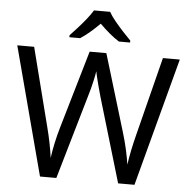

<svg xmlns="http://www.w3.org/2000/svg" viewBox="-61 -1004 1052 1065"><g transform="rotate(5 465.0 -472.0)"><path d="M917 -714 727 0H636L497 -468Q489 -497 481 -526Q473 -555 468 -577.5Q463 -600 461 -609Q460 -596 450.5 -553.5Q441 -511 427 -465L292 0H201L12 -714H106L217 -278Q229 -232 237.5 -189Q246 -146 251 -108Q256 -147 266 -193Q276 -239 289 -283L415 -714H508L639 -280Q653 -234 663 -188.5Q673 -143 678 -108Q683 -145 692 -188.5Q701 -232 713 -279L823 -714ZM509 -944Q521 -922 543.5 -894.5Q566 -867 590.5 -840.5Q615 -814 634 -795V-784H572Q546 -800 518 -823.5Q490 -847 463 -874Q436 -847 409 -824Q382 -801 356 -784H296V-795Q315 -815 338.5 -841Q362 -867 384 -894.5Q406 -922 419 -944Z"/></g></svg>

Font: Noto Sans Living
Style: Regular
Weight: 400
Designer: Monotype Design Team
Foundry: Monotype Imaging Inc.
Version: Version 2.013; ttfautohint (v1.8.4.7-5d5b)